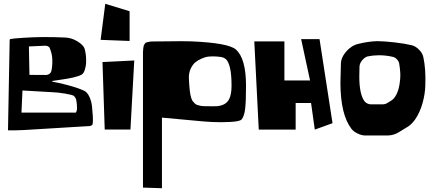

<svg xmlns="http://www.w3.org/2000/svg" viewBox="-20 -685 2278 1009"><path d="M384.8 -115.7Q385.3 -120.1 383.8 -136.7Q382.3 -153.3 381.3 -156.2Q379.9 -168.9 368.7 -180.7Q361.8 -186.5 322.3 -193.1Q282.7 -199.7 251 -200.7L98.1 -209.5L92.8 -93.3H361.3Q377.9 -91.3 379.9 -95.2Q384.8 -104 384.8 -115.7ZM216.8 -444.8 131.8 -440.9 134.8 -291.5 224.1 -291Q240.7 -293.9 246.6 -304.2Q251 -310.5 253.4 -331.8Q255.9 -353 254.9 -373Q253.9 -403.8 240.2 -435.1Q232.4 -444.8 216.8 -444.8ZM421.4 -208.5Q438.5 -200.7 449.5 -177Q460.4 -153.3 463.4 -127Q466.3 -100.6 467.8 -74.5Q469.2 -48.3 467.3 -35.2Q467.3 -30.3 462.2 -26.6Q457 -22.9 450.2 -22.5Q439 -21.5 348.6 -16.4Q258.3 -11.2 215.8 -8.3Q154.8 -3.9 106.4 -1.7Q58.1 0.5 40 0H22L30.8 -475.1Q30.8 -479 35.6 -480Q49.3 -482.9 101.3 -486.3Q153.3 -489.7 202.1 -490.2Q259.8 -490.7 322.8 -487.8Q356.9 -486.3 387.2 -467.5Q417.5 -448.7 424.3 -430.2Q432.6 -399.9 432.6 -371.1V-369.6Q432.6 -362.8 432.4 -352.1Q432.1 -341.3 426.3 -320.3Q420.4 -299.3 409.2 -293Q393.6 -284.2 363 -277.3Q332.5 -270.5 297.6 -265.9Q262.7 -261.2 256.8 -259.8Q254.4 -259.8 254.4 -257.3Q254.4 -255.4 256.8 -255.4Q285.6 -251 337.9 -237.1Q390.1 -223.1 421.4 -208.5Z M508.8 -475.6 533.2 -665 661.1 -626V-469.7ZM530.3 -4.4 518.6 -358.9 685.5 -367.2 665.5 -4.4Z M1056.2 -127Q1112.3 -126 1121.1 -127Q1168 -131.3 1184.6 -165Q1196.8 -189.9 1196.8 -234.4Q1196.8 -293 1189 -326.7Q1181.2 -360.4 1168.9 -372.3Q1156.7 -384.3 1136.2 -386.2Q1118.2 -388.7 1097.2 -388.7Q1087.9 -388.7 1076.2 -387.7Q1071.8 -387.2 1064.5 -385.7Q1057.1 -384.3 1038.6 -376.5Q1020 -368.7 1006.1 -357.2Q992.2 -345.7 981.7 -323Q971.2 -300.3 972.7 -271Q973.6 -250.5 974.6 -238.3Q975.6 -226.1 977.1 -210.9Q978.5 -195.8 980.5 -187.3Q982.4 -178.7 985.6 -168.5Q988.8 -158.2 993.2 -152.8Q997.6 -147.5 1003.4 -141.6Q1009.3 -135.7 1016.8 -133.3Q1024.4 -130.9 1034.2 -128.9Q1043.9 -127 1056.2 -127ZM1220.2 -424.3Q1272.9 -377 1272.9 -233.9Q1272.9 -152.8 1268.3 -113.3Q1263.7 -73.7 1249.5 -57.1Q1240.7 -46.9 1190.4 -44.2Q1140.1 -41.5 1094.2 -43.9L1048.8 -46.9L831.1 -66.9V304.2L731.4 300.8V-384.3Q731.4 -402.3 731.4 -410.2Q731.4 -418 732.7 -429.4Q733.9 -440.9 735.1 -444.6Q736.3 -448.2 740.2 -454.3Q744.1 -460.4 748.3 -461.7Q752.4 -462.9 761 -464.8Q769.5 -466.8 778.3 -467Q787.1 -467.3 801.3 -467.3Q822.3 -467.3 864.7 -467.8Q907.2 -468.3 929.2 -468.5Q951.2 -468.8 982.9 -467.8Q1181.6 -459.5 1220.2 -424.3Z M1339.8 -3.9 1316.4 -467.3H1474.6V-262.2H1609.4L1562.5 -479.5H1659.2L1727.5 -37.6L1634.3 -3.9L1614.7 -143.6H1533.7V-3.9Z M2058.1 -179.2Q2073.2 -203.6 2079.1 -239.3Q2085 -274.9 2083.5 -301.8Q2082 -328.6 2077.6 -352.1Q2075.7 -362.8 2067.1 -372.3Q2058.6 -381.8 2048.3 -385.3Q2010.3 -394.5 1975.1 -394.5H1969.2Q1939.9 -394.5 1910.2 -388.2Q1896.5 -383.3 1884.8 -369.9Q1873 -356.4 1870.1 -342.3Q1869.1 -337.4 1869.1 -333.5V-333L1868.2 -279.8Q1868.7 -189.5 1895.5 -152.8Q1900.4 -146 1909.9 -141.4Q1919.4 -136.7 1928.2 -136.7H1929.7H1988.8H1990.2Q2004.9 -136.7 2016.1 -144L2040.5 -159.2Q2051.3 -168 2058.1 -179.2ZM2204.6 -385.3Q2211.4 -354.5 2214.1 -317.1Q2216.8 -279.8 2215.1 -234.1Q2213.4 -188.5 2200.2 -141.8Q2187 -95.2 2163.1 -59.6Q2147.9 -37.1 2127 -21.5L2076.7 9.3Q2050.3 25.9 2019.5 26.9H1897Q1878.9 26.4 1858.2 16.1Q1837.4 5.9 1826.7 -8.3Q1769.5 -83 1769 -249L1771.5 -350.1Q1771.5 -357.9 1773.4 -366.7Q1780.3 -395 1804.9 -420.2Q1829.6 -445.3 1857.4 -453.1Q1912.6 -467.3 1962.9 -468.8Q2001.5 -468.3 2054.4 -462.2Q2107.4 -456.1 2144 -447.3Q2164.6 -441.9 2182.4 -423.8Q2200.2 -405.8 2204.6 -385.3Z"/></svg>

Font: Some Time Later
Style: Regular
Weight: 400
Version: Version 003.300